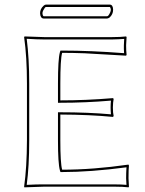

<svg xmlns="http://www.w3.org/2000/svg" viewBox="-20 -805 624 828"><path d="M240.2 -200.2Q240.2 -101.6 248 -73.2Q381.8 -73.2 534.2 -95.2L536.1 -90.8Q534.2 -75.2 534.2 -36.1Q534.2 -26.9 536.1 0L534.2 2.9Q509.8 0 474.1 0H169.9Q169.9 0 85 2.9L84 0Q95.7 -81.5 96.2 -200.2V-444.8Q96.2 -559.6 84 -645L85.9 -647.9Q87.4 -647.9 169.9 -645H463.9Q500 -645 523.9 -647.9L525.9 -645Q523.9 -617.2 523.9 -609.9Q523.9 -585.9 525.9 -568.8L523.9 -564.9Q523.9 -564.9 344.7 -575.2Q292.5 -577.1 248 -577.1Q240.2 -549.8 240.2 -444.8V-372.1Q350.1 -372.1 466.8 -381.8L470.2 -378.9Q467.3 -365.2 466.8 -341.8Q466.8 -317.9 470.2 -304.2L466.8 -300.8Q368.2 -310.5 240.2 -311ZM441.9 -725.1H168Q153.8 -726.1 152.8 -748Q152.8 -766.6 168 -780.3Q173.3 -785.2 178.2 -785.2H454.1Q467.3 -784.2 467.8 -763.2Q467.8 -743.2 452.6 -729.5Q446.8 -725.6 441.9 -725.1ZM230 -200.2V-320.8H240.2Q359.4 -320.8 458.5 -312Q457 -327.1 457 -341.8Q457 -356.4 458.5 -371.1Q349.1 -361.8 240.2 -361.8H230V-444.8Q230 -550.3 238.3 -579.6L240.7 -586.9H248Q370.6 -586.9 515.1 -575.7Q513.7 -595.7 514.2 -609.9Q514.2 -618.7 515.6 -637.2Q491.7 -635.3 463.9 -634.8H169.9Q141.1 -634.8 95.2 -637.7Q106 -553.2 106 -444.8V-200.2Q106 -87.4 95.2 -7.8Q141.6 -10.3 169.9 -9.8H474.1Q502.4 -9.8 525.4 -7.8Q523.9 -27.3 523.9 -36.1Q523.9 -58.1 525.4 -83.5Q370.6 -63 248 -63H240.7L238.3 -70.3Q230 -99.6 230 -200.2ZM441.9 -734.9Q447.8 -734.9 455.6 -752.4Q458 -758.8 458 -763.2Q457.5 -770.5 454.1 -774.9H178.2Q173.8 -774.9 165.5 -758.3Q163.1 -752 163.1 -748Q163.1 -744.1 164.1 -741Q165 -737.8 166.5 -736.3L168 -734.9Z"/></svg>

Font: Linux Biolinum Outline O
Style: Bold
Weight: 700
Designer: Philipp H. Poll
Foundry: Philipp H. Poll
Version: Version 0.9.2